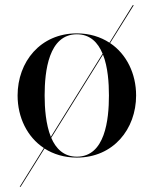

<svg xmlns="http://www.w3.org/2000/svg" viewBox="-20 -599 593 742"><path d="M48 -230C48 -145.5 85 -69.5 149.5 -27L56 123H59.5L152 -25C186.5 -3 228.5 10 277 10C418 10 506 -100 506 -230C506 -314 469.5 -389.5 405.5 -432.5L497 -579H493L403 -434C368.5 -456.5 326 -470 277 -470C136 -470 48 -360 48 -230ZM152.5 -230C152.5 -324 168 -466.5 277 -466.5C328 -466.5 358.5 -435 376.5 -391.5L176.5 -70C157 -118.5 152.5 -181 152.5 -230ZM401 -230C401 -136 386 6.5 277 6.5C226.5 6.5 196 -24.5 178 -66.5L378 -388C397 -340 401 -278.5 401 -230Z"/></svg>

Font: Bodoni* 48pt
Style: Regular
Weight: 400
Version: Version 2.3